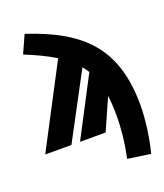

<svg xmlns="http://www.w3.org/2000/svg" viewBox="-194 -878 1040 1218"><g transform="rotate(-20 326.0 -269.0)"><path d="M119 -764 65 -644C144 -612 211 -580 266 -546L-20 0H157L391 -439C403 -425 413 -411 422 -396L215 0H388L482 -213C487 -174 490 -130 490 -82C490 18 479 110 459 204L613 226C637 136 655 7 655 -87C655 -469 480 -645 119 -764Z"/></g></svg>

Font: Fira Sans Heavy
Style: Regular
Weight: 900
Designer: bBox Type GmbH & Carrois Corporate GbR & Edenspiekermann AG
Foundry: bBox Type GmbH & Carrois Corporate GbR & Edenspiekermann AG
Version: Version 4.300;PS 004.300;hotconv 1.0.88;makeotf.lib2.5.64775